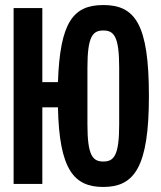

<svg xmlns="http://www.w3.org/2000/svg" viewBox="-20 -730 640 762"><path d="M390 12C514 12 571 -68 571 -349C571 -633 517 -710 390 -710C270 -710 218 -641 210 -404H148V-698H34V0H148V-304H210C215 -56 274 12 390 12ZM390 -89C348 -89 327 -112 327 -236V-462C327 -586 348 -609 390 -609C432 -609 453 -586 453 -462V-236C453 -112 432 -89 390 -89Z"/></svg>

Font: IBM Mono SemiBold
Style: Regular
Weight: 600
Monospace: yes
Designer: Mike Abbink, Paul van der Laan, Pieter van Rosmalen
Foundry: Bold Monday
Version: Version 2.3